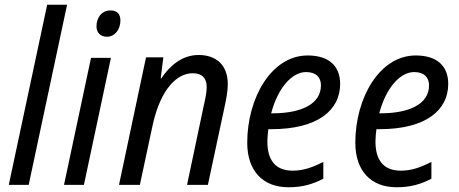

<svg xmlns="http://www.w3.org/2000/svg" viewBox="-20 -780 1936 810"><path d="M17 0H101L263 -760H179Z M432 -625C462 -625 488 -653 488 -694C488 -721 474 -736 446 -736C408 -736 387 -704 387 -669C387 -641 405 -625 432 -625ZM250 0H334L448 -536H364Z M482 0H570L624 -252C658 -407 728 -471 793 -471C832 -471 852 -451 852 -413C852 -392 847 -366 840 -336L769 0H857L928 -332C934 -360 941 -395 941 -425C941 -505 893 -548 818 -548C745 -548 694 -499 660 -449H658L669 -538H596Z M1197 10C1257 10 1299 -3 1344 -26V-97C1297 -73 1259 -60 1215 -60C1142 -60 1108 -104 1108 -183C1108 -200 1110 -219 1112 -235H1125C1322 -235 1415 -316 1415 -426C1415 -502 1367 -546 1278 -546C1124 -546 1023 -365 1023 -178C1023 -61 1087 10 1197 10ZM1130 -302H1124C1152 -409 1212 -476 1271 -476C1314 -476 1334 -453 1334 -420C1334 -340 1249 -302 1130 -302Z M1653 10C1713 10 1755 -3 1800 -26V-97C1753 -73 1715 -60 1671 -60C1598 -60 1564 -104 1564 -183C1564 -200 1566 -219 1568 -235H1581C1778 -235 1871 -316 1871 -426C1871 -502 1823 -546 1734 -546C1580 -546 1479 -365 1479 -178C1479 -61 1543 10 1653 10ZM1586 -302H1580C1608 -409 1668 -476 1727 -476C1770 -476 1790 -453 1790 -420C1790 -340 1705 -302 1586 -302Z"/></svg>

Font: Noto Sans SemiCondensed
Style: Italic
Weight: 400
Width: 4
Italic angle: -12°
Designer: Monotype Design Team
Foundry: Monotype Imaging Inc.
Version: Version 2.013